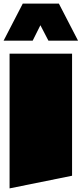

<svg xmlns="http://www.w3.org/2000/svg" viewBox="-33 -917 452 1063"><path d="M20 126Q20 51 20 -22.5Q20 -96 20 -169.5Q20 -243 20 -318Q20 -394 20 -469Q20 -544 20 -620H366Q366 -532 366 -444.5Q366 -357 366 -270Q366 -188 366 -107.5Q366 -27 366 56ZM-13 -692 93 -897H293L399 -692H235L182 -794H199L148 -692Z"/></svg>

Font: Climate Crisis
Style: Regular
Weight: 400
Version: Version 1.003